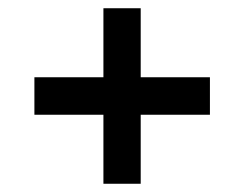

<svg xmlns="http://www.w3.org/2000/svg" viewBox="-20 -482 592 466"><path d="M231 -462H321.5V-36H231ZM489.5 -294.5V-203.5H63.5V-294.5Z"/></svg>

Font: Newsreader 9pt SemiBold
Style: Regular
Weight: 600
Designer: Hugues Gentile
Foundry: Production Type
Version: Version 1.003